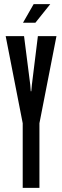

<svg xmlns="http://www.w3.org/2000/svg" viewBox="-20 -910 301 930"><path d="M90 0V-313L7.5 -735H96.5L126.5 -500L129 -468H131.5L134.5 -500L163.5 -735H253.5L171 -313V0ZM91.5 -800 143 -890H223.5L151.5 -800Z"/></svg>

Font: League Gothic Condensed
Style: Regular
Weight: 400
Width: 3
Designer: The League of Moveable Type
Version: Version 2.001